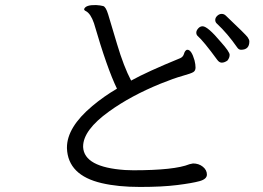

<svg xmlns="http://www.w3.org/2000/svg" viewBox="-20 -740 1040 760"><path d="M880 -500Q868 -492 858 -492Q848 -492 840 -503Q786 -577 762 -598Q757 -603 757 -611Q757 -619 764.5 -627.5Q772 -636 782 -636Q802 -636 854 -574Q889 -535 889 -523Q889 -511 880 -500ZM967 -576Q967 -543 934 -543Q925 -543 919 -552Q880 -608 839 -646Q832 -652 832 -661Q832 -670 840 -677.5Q848 -685 857.5 -685Q867 -685 874 -678Q953 -603 960 -593Q967 -583 967 -576ZM475 -67 508 -66Q671 -66 730 -90L744 -93Q767 -93 783 -80Q799 -67 799 -49Q799 -31 770 -23Q741 -15 681.5 -7.5Q622 0 534.5 0Q447 0 383 -15Q249 -46 245 -153V-156Q245 -236 345 -320Q390 -358 443 -389Q404 -469 352 -648Q339 -686 320 -696Q313 -699 313 -704Q319 -721 360 -720Q378 -719 388.5 -716Q399 -713 408 -683.5Q417 -654 443.5 -565Q470 -476 499 -421Q562 -456 694 -510Q705 -515 708.5 -527.5Q712 -540 720 -543H722Q738 -543 750 -501Q754 -485 754 -472.5Q754 -460 745 -454.5Q736 -449 702 -439.5Q668 -430 616 -409Q498 -361 412 -299Q309 -225 309 -160V-158Q313 -78 475 -67Z"/></svg>

Font: LXGW Bright GB
Style: Regular
Weight: 400
Designer: Christian Thalmann (Catharsis Fonts)
Foundry: LXGW / Christian Thalmann (Catharsis Fonts) / Fontworks Inc.
Version: Version 5.510